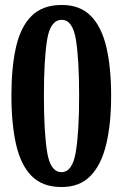

<svg xmlns="http://www.w3.org/2000/svg" viewBox="-20 -744 496 774"><path d="M228 10Q152 10 108 -34Q64 -78 45 -161Q26 -244 26 -359Q26 -472 44.5 -554Q63 -636 107.5 -680Q152 -724 229 -724Q302 -724 345.5 -680.5Q389 -637 408.5 -555Q428 -473 428 -358Q428 -244 408 -161.5Q388 -79 344.5 -34.5Q301 10 228 10ZM228 -50Q272 -50 285.5 -131Q299 -212 299 -358Q299 -504 286 -584Q273 -664 229 -664Q183 -664 170 -584Q157 -504 157 -358Q157 -212 170 -131Q183 -50 228 -50Z"/></svg>

Font: Noto Serif Thai ExtraCondensed
Style: Bold
Weight: 700
Width: 2
Designer: Monotype Design Team
Foundry: Monotype Imaging Inc.
Version: Version 2.002; ttfautohint (v1.8.4.7-5d5b)